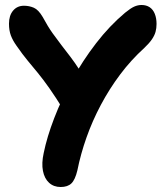

<svg xmlns="http://www.w3.org/2000/svg" viewBox="-20 -733 660 769"><path d="M223 16Q195 16 176.5 -1Q158 -18 152 -48.5Q146 -79 155 -120Q168 -184 197 -259.5Q226 -335 268.5 -412.5Q311 -490 365 -560Q419 -630 481 -682Q503 -700 517.5 -706.5Q532 -713 547 -713Q566 -713 579.5 -704Q593 -695 600 -677.5Q607 -660 607 -637Q607 -620 603 -605.5Q599 -591 588.5 -575.5Q578 -560 558 -541Q505 -493 461.5 -435Q418 -377 384 -313Q350 -249 326.5 -182.5Q303 -116 290 -51Q281 -13 266 1.5Q251 16 223 16ZM292 -255Q274 -255 260.5 -263Q247 -271 238 -287Q203 -344 177.5 -380Q152 -416 131.5 -441Q111 -466 91 -490Q71 -514 46 -550Q31 -571 23.5 -591Q16 -611 16 -638Q16 -671 32.5 -690.5Q49 -710 76 -710Q97 -710 115.5 -702Q134 -694 151 -665Q172 -626 191 -599.5Q210 -573 227 -551Q244 -529 262 -505.5Q280 -482 299.5 -451.5Q319 -421 343 -376Q351 -359 351.5 -338.5Q352 -318 345.5 -299Q339 -280 325 -267.5Q311 -255 292 -255Z"/></svg>

Font: Shantell Sans
Style: Bold
Weight: 700
Designer: Stephen Nixon, Anya Danilova, Shantell Martin
Foundry: Arrow Type
Version: Version 1.011;[c5ecc13dd]